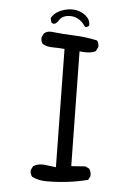

<svg xmlns="http://www.w3.org/2000/svg" viewBox="-55 -826 610 865"><g transform="rotate(5 250.0 -393.5)"><path d="M383.8 -46.9Q383.8 -63 375 -75.7L357.4 -84.5L293.5 -80.1L285.6 -598.6Q303.7 -596.7 314.9 -596.7Q343.3 -596.7 358.9 -606.4L367.7 -624Q368.2 -626.5 368.2 -628.9Q368.2 -644 359.9 -654.3Q310.1 -665.5 257.3 -667.5Q204.6 -669.4 151.9 -675.3Q149.4 -675.3 147 -675.3Q130.9 -675.3 118.7 -665L109.9 -647.5Q109.4 -645 109.4 -642.6Q109.4 -627 118.2 -616.7Q138.2 -606 162.1 -606Q187.5 -606 217.3 -603.5L225.1 -69.3L181.2 -74.7Q171.9 -76.2 164.3 -76.2Q156.7 -76.2 149.4 -75.2Q135.3 -72.8 122.6 -65.4L113.8 -47.9Q113.3 -44.9 113.3 -40.5Q113.3 -36.1 115.2 -29.5Q117.2 -22.9 122.1 -17.1Q151.9 -2.4 187.5 -2.4Q286.6 -2.4 375 -25.4L383.3 -42Q383.8 -44.4 383.8 -46.9ZM230.5 -753.4Q247.1 -753.4 262.7 -746.1Q283.7 -736.3 300.3 -710.9Q302.7 -710.4 304.2 -710.4Q313 -710.4 318.8 -718.3Q318.8 -719.7 318.8 -721.7Q318.8 -743.7 301.3 -759.3Q273.9 -783.7 234.9 -783.7Q220.2 -783.7 205.1 -779.8Q173.3 -771.5 155.3 -753.4Q146 -744.1 143.1 -734.4L148.4 -716.3L158.2 -711.9L168 -714.8Q176.8 -722.2 183.6 -733.9L188.5 -739.3Q197.8 -749 216.8 -752.4Q223.6 -753.4 230.5 -753.4Z"/></g></svg>

Font: Bakudai
Style: Light
Weight: 300
Version: Version 1.48